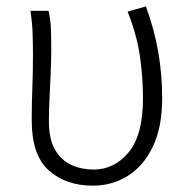

<svg xmlns="http://www.w3.org/2000/svg" viewBox="-20 -567 593 600"><path d="M270 13.2Q186 13.2 132.6 -34.4Q79.1 -82 79.1 -190.9Q79.1 -242.2 81.1 -293.2Q83 -344.2 83 -395Q83 -427.2 82 -460Q81.1 -492.7 75.2 -533.2H131.8Q138.2 -504.4 139.2 -475.3Q140.1 -446.3 140.1 -412.1Q140.1 -378.4 138.4 -338.6Q136.7 -298.8 134.8 -259.8Q132.8 -220.7 132.8 -189Q132.8 -131.8 152.3 -98.6Q171.9 -65.4 203.6 -51.3Q235.4 -37.1 272 -37.1Q337.4 -37.1 382.1 -91.1Q426.8 -145 426.8 -259.8Q426.8 -325.2 417.2 -391.4Q407.7 -457.5 378.9 -530.8L436 -546.9Q462.4 -475.1 474.6 -404.3Q486.8 -333.5 486.8 -259.8Q486.8 -169.9 457.8 -109.1Q428.7 -48.3 379.6 -17.6Q330.6 13.2 270 13.2Z"/></svg>

Font: Source Han Sans CN Light
Style: Regular
Weight: 300
Designer: Ryoko NISHIZUKA  (kana, bopomofo & ideographs); Paul D. Hunt (Latin, Greek & Cyrillic); Sandoll Communications , Soo-you
Foundry: Adobe
Version: Version 2.000;hotconv 1.0.107;makeotfexe 2.5.65593